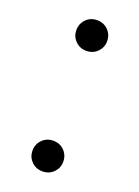

<svg xmlns="http://www.w3.org/2000/svg" viewBox="-106 -549 440 607"><g transform="rotate(20 114.5 -246.0)"><path d="M114.5 -95Q137 -95 151.8 -80Q166.5 -65 166.5 -43Q166.5 -22 151.8 -7Q137 8 114.5 8Q92.5 8 77.8 -7Q63 -22 63 -43Q63 -65 77.8 -80Q92.5 -95 114.5 -95ZM114.5 -500.5Q137 -500.5 151.8 -485.5Q166.5 -470.5 166.5 -448.5Q166.5 -427.5 151.8 -412.5Q137 -397.5 114.5 -397.5Q92.5 -397.5 77.8 -412.5Q63 -427.5 63 -448.5Q63 -470.5 77.8 -485.5Q92.5 -500.5 114.5 -500.5Z"/></g></svg>

Font: Newsreader 60pt Light
Style: Regular
Weight: 300
Designer: Hugues Gentile
Foundry: Production Type
Version: Version 1.003